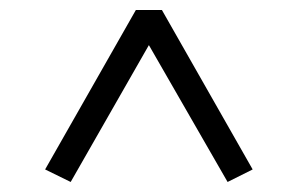

<svg xmlns="http://www.w3.org/2000/svg" viewBox="-20 -694 594 383"><path d="M251 -674H303L484 -356L434 -331L277 -604L121 -331L70 -356Z"/></svg>

Font: Caladea
Style: Regular
Weight: 400
Designer: Carolina Giovagnoli and Andres Torresi
Foundry: Carolina Giovagnoli and Andres Torresi
Version: Version 1.002